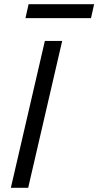

<svg xmlns="http://www.w3.org/2000/svg" viewBox="-20 -900 471 920"><path d="M117 -880H431L416 -813H102ZM195 -704H278L115 0H32Z"/></svg>

Font: CBA Beacon Sans
Style: Italic
Weight: 400
Italic angle: -13°
Designer: Wei Huang
Foundry: Wei Huang
Version: Version 1.002